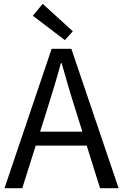

<svg xmlns="http://www.w3.org/2000/svg" viewBox="-20 -990 648 1010"><path d="M3.6 0 251.7 -733.4H355.3L604 0H506.2L377.9 -410.4Q358 -472.5 340.1 -533.4Q322.3 -594.3 304.2 -658H300.2Q282.9 -593.9 264.6 -533.2Q246.2 -472.5 226.7 -410.4L97.1 0ZM133.1 -224.1V-297.4H471.2V-224.1ZM321.3 -779 152.7 -907.1 204.6 -969.7 363.1 -825.4Z"/></svg>

Font: Noto Sans JP
Style: Regular
Weight: 100
Designer: Ryoko NISHIZUKA 西塚涼子 (kana, bopomofo & ideographs); Paul D. Hunt (Latin, Greek & Cyrillic); Sandoll Communications 산돌커뮤니
Foundry: Adobe
Version: Version 2.004;hotconv 1.0.118;makeotfexe 2.5.65603